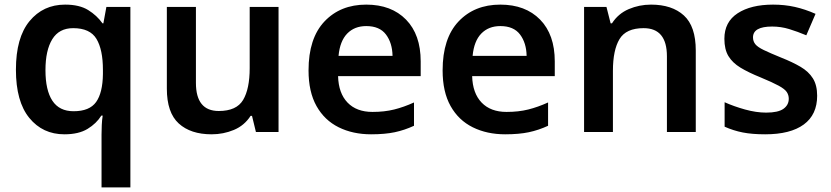

<svg xmlns="http://www.w3.org/2000/svg" viewBox="-20 -572 3602 832"><path d="M420 11Q420 -8 421 -30Q422 -52 425 -71H419Q398 -37 359.5 -13.5Q321 10 259 10Q165 10 107 -61Q49 -132 49 -270Q49 -409 108 -480.5Q167 -552 262 -552Q324 -552 362 -528.5Q400 -505 424 -471H428L441 -542H545V240H420ZM299 -90Q368 -90 396.5 -130Q425 -170 426 -251V-269Q426 -357 398 -403.5Q370 -450 297 -450Q236 -450 206.5 -402Q177 -354 177 -268Q177 -181 207 -135.5Q237 -90 299 -90Z M1187 -542V0H1089L1072 -70H1066Q1039 -28 993.5 -9Q948 10 897 10Q806 10 754.5 -37Q703 -84 703 -188V-542H829V-213Q829 -91 928 -91Q1005 -91 1033.5 -139Q1062 -187 1062 -277V-542Z M1567 -552Q1676 -552 1739.5 -487Q1803 -422 1803 -306V-242H1445Q1447 -168 1486 -127.5Q1525 -87 1594 -87Q1646 -87 1688 -97.5Q1730 -108 1774 -128V-27Q1733 -8 1690.5 1Q1648 10 1588 10Q1509 10 1447.5 -20.5Q1386 -51 1351.5 -112.5Q1317 -174 1317 -267Q1317 -406 1386 -479Q1455 -552 1567 -552ZM1567 -459Q1516 -459 1484.5 -426.5Q1453 -394 1447 -330H1681Q1680 -386 1652.5 -422.5Q1625 -459 1567 -459Z M2148 -552Q2257 -552 2320.5 -487Q2384 -422 2384 -306V-242H2026Q2028 -168 2067 -127.5Q2106 -87 2175 -87Q2227 -87 2269 -97.5Q2311 -108 2355 -128V-27Q2314 -8 2271.5 1Q2229 10 2169 10Q2090 10 2028.5 -20.5Q1967 -51 1932.5 -112.5Q1898 -174 1898 -267Q1898 -406 1967 -479Q2036 -552 2148 -552ZM2148 -459Q2097 -459 2065.5 -426.5Q2034 -394 2028 -330H2262Q2261 -386 2233.5 -422.5Q2206 -459 2148 -459Z M2801 -552Q2892 -552 2943.5 -505Q2995 -458 2995 -353V0H2870V-328Q2870 -450 2769 -450Q2693 -450 2664.5 -402.5Q2636 -355 2636 -265V0H2511V-542H2608L2626 -471H2632Q2659 -513 2704.5 -532.5Q2750 -552 2801 -552Z M3521 -157Q3521 -75 3463 -32.5Q3405 10 3296 10Q3239 10 3198.5 2Q3158 -6 3120 -23V-129Q3160 -111 3208.5 -97.5Q3257 -84 3300 -84Q3352 -84 3375 -100.5Q3398 -117 3398 -144Q3398 -160 3389.5 -173Q3381 -186 3354.5 -200.5Q3328 -215 3275 -237Q3223 -258 3188.5 -279Q3154 -300 3136.5 -329Q3119 -358 3119 -404Q3119 -477 3176.5 -514.5Q3234 -552 3330 -552Q3380 -552 3424.5 -542Q3469 -532 3514 -512L3474 -419Q3436 -435 3400 -446Q3364 -457 3326 -457Q3243 -457 3243 -410Q3243 -393 3253 -380.5Q3263 -368 3290 -355Q3317 -342 3366 -322Q3414 -303 3449 -282.5Q3484 -262 3502.5 -232.5Q3521 -203 3521 -157Z"/></svg>

Font: Noto Sans Medefaidrin SemiBold
Style: Regular
Weight: 600
Designer: Dalton Maag Ltd
Foundry: Dalton Maag Ltd
Version: Version 1.002; ttfautohint (v1.8.4.7-5d5b)